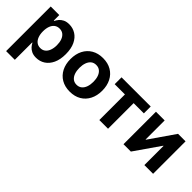

<svg xmlns="http://www.w3.org/2000/svg" viewBox="54 -1316 2283 2283"><g transform="rotate(45 1196.0 -174.5)"><path d="M62.4 204.1V-545.9H206.4V-454H213.5Q223.6 -475.8 242.3 -498.7Q261 -521.5 291.9 -537.1Q322.7 -552.7 369.1 -552.7Q429.8 -552.7 480 -521.5Q530.1 -490.2 560.3 -427.7Q590.5 -365.3 590.5 -272Q590.5 -181.1 561.2 -118.5Q531.9 -55.8 481.6 -23.3Q431.4 9.1 368.3 9.1Q323.9 9.1 293.1 -6Q262.3 -21 243.1 -43.2Q223.9 -65.4 213.5 -87.4H208.8V204.1ZM323.2 -108.3Q361.5 -108.3 387.5 -129.3Q413.5 -150.3 426.9 -187.4Q440.3 -224.6 440.3 -272.5Q440.3 -320.4 427 -357.1Q413.7 -393.8 387.7 -414.6Q361.8 -435.4 323.2 -435.4Q285.5 -435.4 259.3 -415.2Q233 -395.1 219.4 -358.7Q205.7 -322.2 205.7 -272.5Q205.7 -223.3 219.5 -186.4Q233.2 -149.5 259.6 -128.9Q286 -108.3 323.2 -108.3Z M937.1 10.7Q854.9 10.7 794.9 -24.6Q735 -59.9 702.5 -123.3Q670.1 -186.6 670.1 -270.6Q670.1 -355.2 702.5 -418.7Q735 -482.2 794.9 -517.4Q854.9 -552.7 937.1 -552.7Q1019.4 -552.7 1079.3 -517.4Q1139.1 -482.2 1171.5 -418.7Q1204 -355.2 1204 -270.6Q1204 -186.6 1171.5 -123.3Q1139.1 -59.9 1079.3 -24.6Q1019.4 10.7 937.1 10.7ZM937.1 -104.6Q976.2 -104.6 1002.4 -126.3Q1028.7 -148.1 1041.9 -185.8Q1055 -223.5 1055 -271.1Q1055 -319.2 1041.9 -356.8Q1028.7 -394.3 1002.4 -415.9Q976.2 -437.5 937.1 -437.5Q897.9 -437.5 871.7 -415.9Q845.6 -394.3 832.4 -356.9Q819.3 -319.5 819.3 -271.1Q819.3 -223.5 832.4 -185.8Q845.6 -148.1 871.7 -126.3Q897.9 -104.6 937.1 -104.6Z M1425.7 0V-430.6H1253.4V-545.9H1744V-430.6H1572.1V0Z M2329.8 0H2183.2V-321.3H2178.9L1956 0H1831.9V-545.9H1978.3V-226H1982.6L2203.6 -545.9H2329.8Z"/></g></svg>

Font: Inter Variable LoSnoCo
Style: Regular
Weight: 400
Designer: Rasmus Andersson
Foundry: rsms
Version: Version 4.000;git-a52131595; featfreeze: case,dlig,ss01,ss02